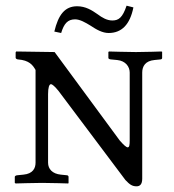

<svg xmlns="http://www.w3.org/2000/svg" viewBox="-20 -643 611 675"><path d="M375 -571C356 -571 339 -581 323 -593C303 -607 281 -621 251 -621C208 -621 185 -591 171 -532L195 -527C205 -560 218 -575 244 -575C261 -575 280 -564 298 -553C319 -539 340 -527 362 -527C408 -527 437 -557 449 -617L425 -623C411 -581 397 -571 375 -571ZM480 -388C480 -410 491 -429 523 -432L543 -434C547 -434 550 -436 550 -439V-461L547 -462C547 -462 489 -460 458 -460C431 -460 363 -462 363 -462L361 -460V-439C361 -436 367 -434 371 -434L392 -432C422 -429 436 -408 436 -388V-151C436 -134 435 -125 429 -125C424 -125 415 -133 401 -149L172 -460L37 -462L35 -459V-440C35 -436 41 -434 44 -434C82 -431 95 -415 105 -397V-71C105 -52 96 -32 62 -29L42 -27C38 -27 32 -25 32 -21V0L35 2C35 2 101 0 128 0C159 0 220 2 220 2L221 0V-21C221 -25 218 -27 214 -27L194 -29C164 -32 149 -49 149 -71V-312C149 -335 153 -347 159 -347C164 -347 173 -339 186 -323L421 -10C436 6 445 12 460 12C472 12 480 5 480 -15Z"/></svg>

Font: Linux Libertine O C
Style: Regular
Weight: 400
Designer: Philipp H. Poll
Foundry: Philipp H. Poll
Version: Version 4.0.3